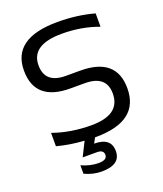

<svg xmlns="http://www.w3.org/2000/svg" viewBox="-162 -809 954 1121"><g transform="rotate(-20 315.0 -248.5)"><path d="M241.7 2.4Q152.8 -2.9 73.2 -24.4V-107.4Q183.1 -68.4 310.5 -68.4Q490.7 -68.4 490.7 -200.2Q490.7 -312.5 357.9 -312.5H268.1Q48.8 -312.5 48.8 -502.9Q48.8 -703.1 329.6 -703.1Q451.7 -703.1 556.6 -673.8V-590.8Q451.7 -629.9 329.6 -629.9Q139.2 -629.9 139.2 -502.9Q139.2 -390.6 268.1 -390.6H357.9Q581.1 -390.6 581.1 -200.2Q581.1 4.9 310.5 4.9H305.7L288.1 37.6Q392.6 37.6 392.6 121.6Q392.6 206.1 274.9 206.1Q222.2 206.1 169.4 181.6V128.9Q222.2 153.3 274.9 153.3Q327.6 153.3 327.6 121.6Q327.6 90.3 287.1 90.3H197.8Z"/></g></svg>

Font: Voltera
Style: Regular
Weight: 400
Designer: Bernd Montag
Version: Version 1.301